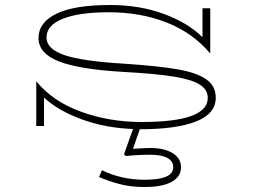

<svg xmlns="http://www.w3.org/2000/svg" viewBox="-20 -504 1021 768"><path d="M539 13 512 91Q521 91 541.5 89.5Q562 88 582 88Q637 88 670.5 108.5Q704 129 704 165Q704 203 666.5 223.5Q629 244 559 244Q502 244 459 232.5Q416 221 376 204L388 177Q466 215 559 215Q673 215 673 165Q673 141 650 128Q627 115 582 115Q547 115 519 117Q491 119 483 120L476 113L512 12Q401 8 306 -27Q211 -62 156 -114V0H125V-179Q191 -98 304.5 -57Q418 -16 546 -16Q811 -16 811 -112Q811 -146 778.5 -166Q746 -186 676 -197.5Q606 -209 480 -216Q299 -226 216.5 -258Q134 -290 134 -352Q134 -414 205.5 -449Q277 -484 421 -484Q539 -484 636 -448Q733 -412 790 -355V-471H821V-290Q751 -373 646.5 -414Q542 -455 415 -455Q297 -455 231.5 -429Q166 -403 166 -354Q166 -308 238 -283.5Q310 -259 480 -249Q615 -240 691.5 -226.5Q768 -213 805.5 -186.5Q843 -160 843 -113Q843 -49 764 -18Q685 13 539 13Z"/></svg>

Font: BioRhyme Expanded ExtraLight
Style: Regular
Weight: 275
Width: 7
Designer: Aoife Mooney
Foundry: Aoife Mooney Type
Version: Version 1.000